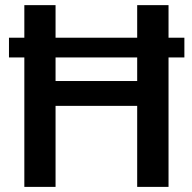

<svg xmlns="http://www.w3.org/2000/svg" viewBox="-20 -731 751 751"><path d="M197.3 -710.9V-583.5H516.6V-710.9H639.2V-583.5H701.2V-506.3H639.2V0H516.6V-316.9H197.3V0H75.2V-506.3H15.1V-583.5H75.2V-710.9ZM197.3 -414.1H516.6V-506.3H197.3Z"/></svg>

Font: Vazirmatn FD Medium
Style: Regular
Weight: 500
Designer: Saber Rastikerdar
Foundry: Saber Rastikerdar
Version: Version 33.003